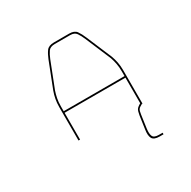

<svg xmlns="http://www.w3.org/2000/svg" viewBox="-165 -790 1060 1066"><g transform="rotate(-30 365.0 -257.0)"><path d="M586 106V116H562Q525 116 515 97Q505 78 511 41L523 -42Q527 -66 533 -76Q539 -86 560 -98V-262H170V-90H160V-303Q160 -331 164.5 -354.5Q169 -378 177 -400L241 -564Q252 -592 266 -611Q280 -630 314 -630H412Q445 -630 458.5 -611Q472 -592 484 -563L553 -400Q561 -378 565.5 -354.5Q570 -331 570 -303V-90H566Q547 -80 541.5 -72Q536 -64 533 -42L521 43Q517 73 524 89.5Q531 106 562 106ZM170 -303V-272H560V-303Q560 -330 555.5 -353Q551 -376 544 -396L475 -559Q464 -585 452 -602.5Q440 -620 412 -620H314Q284 -620 272 -602.5Q260 -585 250 -560L186 -396Q179 -376 174.5 -353Q170 -330 170 -303Z"/></g></svg>

Font: Bungee Hairline
Style: Regular
Weight: 400
Designer: David Jonathan Ross
Foundry: David Jonathan Ross
Version: Version 1.001;PS 1.0;hotconv 1.0.72;makeotf.lib2.5.5900